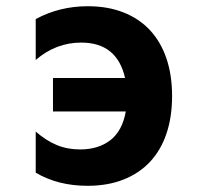

<svg xmlns="http://www.w3.org/2000/svg" viewBox="-20 -580 642 614"><path d="M259.8 14.2Q165.5 14.2 94.2 -27.8V-159.2Q127.4 -130.4 161.4 -116.2Q195.3 -102.1 236.3 -102.1Q294.4 -102.1 332.8 -131.6Q371.1 -161.1 382.3 -223.6H149.4V-330.6H379.9Q354.5 -443.8 239.7 -443.8Q158.7 -443.8 94.2 -388.2V-519Q170.4 -560.1 260.7 -560.1Q324.2 -560.1 374.3 -540.5Q424.3 -521 459 -484.1Q493.7 -447.3 512 -393.8Q530.3 -340.3 530.3 -272.9Q530.3 -205.6 512.2 -152.3Q494.1 -99.1 459.5 -62.3Q424.8 -25.4 374.5 -5.6Q324.2 14.2 259.8 14.2Z"/></svg>

Font: Hack
Style: Bold
Weight: 700
Monospace: yes
Designer: Christopher Simpkins
Foundry: Christopher Simpkins
Version: Version 2.017